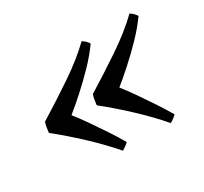

<svg xmlns="http://www.w3.org/2000/svg" viewBox="-87 -546 647 608"><g transform="rotate(-30 236.5 -242.0)"><path d="M122 -238Q138 -218 157.5 -190Q177 -162 196.5 -132.5Q216 -103 231 -77Q221 -67 207 -59Q170 -102 123 -146Q76 -190 32 -225Q33 -234 34.5 -243.5Q36 -253 39 -262Q99 -299 161.5 -341Q224 -383 267 -425Q282 -415 288 -404Q266 -373 236.5 -342.5Q207 -312 177 -285Q147 -258 122 -238ZM297 -238Q313 -218 332.5 -190Q352 -162 371.5 -132.5Q391 -103 406 -77Q396 -67 382 -59Q345 -102 298 -146Q251 -190 207 -225Q208 -234 209.5 -243.5Q211 -253 214 -262Q274 -299 336.5 -341Q399 -383 442 -425Q457 -415 463 -404Q441 -373 411.5 -342.5Q382 -312 352 -285Q322 -258 297 -238Z"/></g></svg>

Font: Castoro
Style: Italic
Weight: 400
Italic angle: -11°
Designer: John Hudson with Paul Hanslow, assisted by Kaja Sojewska.
Foundry: Tiro Typeworks Ltd.
Version: Version 2.04